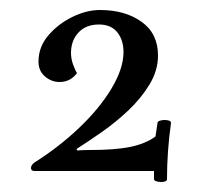

<svg xmlns="http://www.w3.org/2000/svg" viewBox="-20 -692 399 384"><path d="M49 -367Q98 -398 138.5 -436.5Q179 -475 203 -515Q227 -555 227 -588Q227 -612 214.5 -627.5Q202 -643 178 -643Q152 -643 137 -627Q122 -611 122 -586Q122 -574 126.5 -562Q131 -550 134 -546Q121 -528 99 -528Q83 -528 70 -539Q57 -550 57 -569Q57 -598 76.5 -621Q96 -644 124.5 -658Q153 -672 180 -672Q230 -672 263 -648.5Q296 -625 296 -581Q296 -551 279 -523Q262 -495 236.5 -471Q211 -447 183 -427.5Q155 -408 133 -394L135 -391Q135 -391 141.5 -391.5Q148 -392 161 -392Q209 -392 239.5 -398Q270 -404 291 -419L295 -446Q295 -449 299.5 -450.5Q304 -452 309 -452Q322 -452 322 -446Q318 -418 316 -389.5Q314 -361 314 -334Q314 -328 302 -328Q297 -328 292.5 -329.5Q288 -331 288 -334V-350H49Q42 -350 42 -356Q42 -362 49 -367Z"/></svg>

Font: Sedan SC
Style: Regular
Weight: 400
Designer: Sebastian Salazar
Foundry: Sebastian Salazar
Version: Version 1.100; ttfautohint (v1.8.4.7-5d5b)